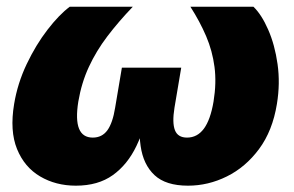

<svg xmlns="http://www.w3.org/2000/svg" viewBox="-20 -556 892 583"><path d="M210.4 7.8Q149.4 7.8 101.8 -20.3Q54.2 -48.3 31.7 -103.5Q9.3 -158.7 22.9 -240.2Q33.2 -302.7 61 -361.3Q88.9 -419.9 124.3 -465.8Q159.7 -511.7 191.9 -535.6H383.3Q339.8 -490.2 305.9 -445.6Q272 -400.9 249.8 -352.8Q227.5 -304.7 217.8 -247.6Q209 -192.4 220 -165.3Q231 -138.2 261.7 -138.2Q290 -138.2 306.2 -160.6Q322.3 -183.1 329.6 -229L350.1 -350.6H530.3L509.8 -229Q502.4 -183.1 511.2 -160.6Q520 -138.2 547.9 -138.2Q579.1 -138.2 599.1 -165.3Q619.1 -192.4 628.4 -247.6Q637.7 -304.7 631.3 -353Q625 -401.4 606 -446Q586.9 -490.7 558.1 -535.6H749.5Q774.4 -511.7 794.4 -465.8Q814.5 -419.9 822.8 -361.3Q831.1 -302.7 820.8 -240.2Q807.6 -158.7 766.6 -103.5Q725.6 -48.3 668.9 -20.3Q612.3 7.8 550.8 7.8Q483.4 7.8 449.2 -24.2Q415 -56.2 407 -112.8Q398.9 -169.4 409.2 -243.2H435.1Q421.4 -169.4 394.3 -112.8Q367.2 -56.2 322.5 -24.2Q277.8 7.8 210.4 7.8Z"/></svg>

Font: Inter 20pt Black
Style: Italic
Weight: 900
Italic angle: -9.3988°
Version: Version 4.001;git-66647c0bb